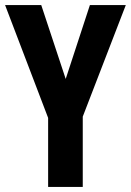

<svg xmlns="http://www.w3.org/2000/svg" viewBox="-20 -734 514 754"><path d="M238 -424 333 -714H474L305 -276V0H169V-271L0 -714H142Z"/></svg>

Font: Noto Sans Khmer ExtraCondensed
Style: Bold
Weight: 700
Width: 2
Designer: Danh Hong and the Monotype Design Team
Foundry: Monotype Imaging Inc.
Version: Version 2.004